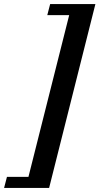

<svg xmlns="http://www.w3.org/2000/svg" viewBox="-93 -780 486 938"><path d="M-59 84H46L245 -706H138L152 -760H373L147 138H-73Z"/></svg>

Font: IBM Plex Serif SemiBold
Style: Italic
Weight: 600
Italic angle: -14°
Designer: Mike Abbink, Paul van der Laan, Pieter van Rosmalen
Foundry: Bold Monday
Version: Version 2.5